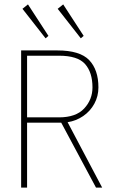

<svg xmlns="http://www.w3.org/2000/svg" viewBox="-20 -852 540 872"><path d="M76 0V-623H240Q343 -623 385 -579Q427 -535 427 -455Q427 -415 408.5 -381Q390 -347 358 -325Q326 -303 287 -297L444 0H416L258 -295H103V0ZM103 -319H248Q325 -319 362.5 -359.5Q400 -400 400 -455Q400 -523 366.5 -561Q333 -599 248 -599H103ZM187 -678 82 -812 107 -832 200 -689ZM347 -678 242 -812 267 -832 360 -689Z"/></svg>

Font: Inconsolata ExtraLight
Style: Regular
Weight: 200
Monospace: yes
Designer: Raph Levien, Cyreal, Brenton Simpson
Foundry: Raph Levien, Cyreal, Google
Version: Version 3.001; ttfautohint (v1.8.2.53-6de2)